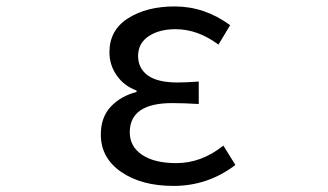

<svg xmlns="http://www.w3.org/2000/svg" viewBox="-20 -577 1040 609"><path d="M530.3 12.7Q428.7 12.7 364.3 -31.7Q299.8 -76.2 299.8 -150.4Q299.8 -205.1 331.5 -238.8Q363.3 -272.5 413.1 -285.2V-290Q373 -304.7 350.1 -337.9Q327.1 -371.1 327.1 -411.1Q327.1 -481.4 386.2 -519Q445.3 -556.6 534.2 -556.6Q628.9 -556.6 710 -497.1L672.9 -435.5Q607.4 -484.4 537.1 -484.4Q484.4 -484.4 451.2 -461.9Q418 -439.5 418 -399.4Q418 -360.4 448.7 -337.9Q479.5 -315.4 543 -315.4Q571.3 -315.4 610.4 -318.4V-247.1Q563.5 -250 526.4 -250Q391.6 -250 391.6 -157.2Q391.6 -112.3 430.7 -85.9Q469.7 -59.6 539.1 -59.6Q619.1 -59.6 688.5 -115.2L726.6 -53.7Q639.6 12.7 530.3 12.7Z"/></svg>

Font: GenEi Gothic M Regular
Style: Regular
Weight: 400
Designer: o_tamon (Modified); [Source Han Sans]
Ryoko NISHIZUKA  (kana & ideographs); Paul D. Hunt (Latin, Greek & Cyrillic); Wenl
Version: Version 1.1a;Original Version 1.004